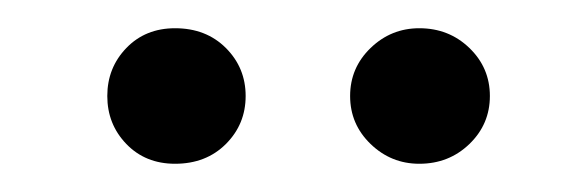

<svg xmlns="http://www.w3.org/2000/svg" viewBox="-20 -674 414 136"><path d="M154 -606Q154 -586 140 -572Q126 -558 104 -558Q83 -558 69.5 -572Q56 -586 56 -606Q56 -626 69.5 -640Q83 -654 104 -654Q126 -654 140 -640Q154 -626 154 -606ZM327 -606Q327 -586 312.5 -572Q298 -558 277 -558Q257 -558 242.5 -572Q228 -586 228 -606Q228 -626 242.5 -640Q257 -654 277 -654Q298 -654 312.5 -640Q327 -626 327 -606Z"/></svg>

Font: Baloo 2
Style: Regular
Weight: 400
Designer: Sarang Kulkarni and Ek Type
Foundry: Ek Type
Version: Version 1.640;hotconv 1.0.111;makeotfexe 2.5.65597; ttfautoh